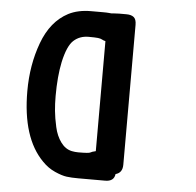

<svg xmlns="http://www.w3.org/2000/svg" viewBox="-52 -741 842 826"><g transform="rotate(5 369.5 -328.5)"><path d="M64.9 -323.2Q64.9 -436 100.6 -532.5Q136.2 -628.9 210.9 -668Q252 -689 308.1 -689H358.9Q377 -689 385.5 -688Q394 -687 397 -687Q397.9 -687 408 -688Q418 -689 429.2 -689H460.9Q481.9 -689 492.9 -679.9Q503.9 -670.9 503.9 -647V-43Q503.9 -7.8 474.1 0Q470.2 32.2 432.1 32.2H314.9Q286.1 32.2 265.6 29.5Q245.1 26.9 214.6 13.4Q184.1 0 159.2 -25.9Q64.9 -121.1 64.9 -323.2ZM188 -312Q188 -278.8 190.9 -248.3Q193.8 -217.8 202.4 -179.4Q210.9 -141.1 230.5 -114.5Q250 -87.9 277.8 -82Q292 -79.1 306.2 -79.1Q330.1 -79.1 342.5 -80.1Q355 -81.1 357.9 -83Q360.8 -85 366.5 -86.9Q372.1 -88.9 380.9 -90.8V-565.9Q372.1 -567.9 366 -571.5Q359.9 -575.2 347.9 -576.7Q335.9 -578.1 307.1 -578.1Q269 -578.1 242.9 -554.4Q216.8 -530.8 201.2 -460Q188 -397 188 -312Z"/></g></svg>

Font: CMU Sans Serif Demi Condensed
Style: DemiCondensed
Weight: 600
Width: 3
Version: Version 0.7.0